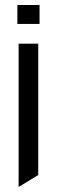

<svg xmlns="http://www.w3.org/2000/svg" viewBox="-20 -528 223 752"><path d="M52.9 203.8V-357H129.8V157.5L53.9 203.8ZM48 -434.3V-508.3H134.9V-434.3Z"/></svg>

Font: Foldit Thin
Style: Regular
Weight: 100
Designer: Sophia Tai
Foundry: Sophia Tai
Version: Version 1.003